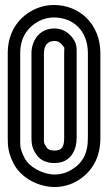

<svg xmlns="http://www.w3.org/2000/svg" viewBox="-20 -718 433 769"><path d="M196 -648C272 -648 332 -596 332 -505V-165C332 -102 310 -63 263 -36C244 -25 222 -19 199 -19C151 -19 96 -50 79 -84C59 -124 61 -130 61 -165V-505C61 -566 89 -608 135 -633C154 -643 175 -648 196 -648ZM196 -698C167 -698 138 -691 111 -677C49 -644 11 -584 11 -505V-165C11 -130 13 -106 35 -62C64 -6 133 31 199 31C230 31 260 23 287 8C350 -29 382 -88 382 -165V-505C382 -622 298 -698 196 -698ZM270 -567C252 -591 226 -604 198 -604C133 -604 106 -549 106 -505V-165C106 -145 108 -122 128 -96C144 -74 170 -65 198 -65C267 -65 287 -122 287 -165V-505C287 -524 288 -545 270 -567ZM237 -505V-165C237 -132 229 -115 198 -115C180 -115 172 -120 168 -126C154 -146 156 -145 156 -165V-505C156 -533 169 -554 198 -554C211 -554 221 -549 230 -537C241 -522 237 -534 237 -505Z"/></svg>

Font: DIN Rundschrift
Style: EngKont
Weight: 400
Width: 3
Version: Version 1.027